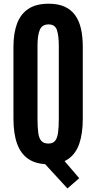

<svg xmlns="http://www.w3.org/2000/svg" viewBox="-20 -890 528 1052"><path d="M349.6 142.6 220.7 2.4 303.7 -42.5 414.1 86.4ZM245.1 9.8Q178.2 9.8 136 -18.6Q93.8 -46.9 73.7 -102.5Q53.7 -158.2 53.7 -240.2V-633.3Q53.7 -707.5 73.2 -760.3Q92.8 -813 135.3 -841.3Q177.7 -869.6 246.6 -869.6Q298.3 -869.6 334 -853.5Q369.6 -837.4 391.6 -806.9Q413.6 -776.4 423.6 -732.7Q433.6 -689 433.6 -633.3V-240.2Q433.6 -158.2 414.3 -102.5Q395 -46.9 353.5 -18.6Q312 9.8 245.1 9.8ZM245.1 -103.5Q269.5 -103.5 281.7 -118.2Q293.9 -132.8 298.1 -162.8Q302.2 -192.9 302.2 -238.8V-639.2Q302.2 -695.3 291.7 -725.8Q281.2 -756.3 246.6 -756.3Q210.9 -756.3 198.2 -726.8Q185.5 -697.3 185.5 -639.6V-238.8Q185.5 -191.9 189.7 -161.9Q193.8 -131.8 206.8 -117.7Q219.7 -103.5 245.1 -103.5Z"/></svg>

Font: Antonio
Style: Bold
Weight: 700
Designer: Vernon Adams
Foundry: Vernon Adams
Version: Version 1.002